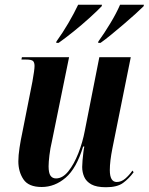

<svg xmlns="http://www.w3.org/2000/svg" viewBox="-20 -776 624 806"><path d="M425 10Q385 10 363.5 -2Q342 -14 333.5 -33.5Q325 -53 325 -75Q325 -86 326.5 -103Q328 -120 330 -136.5Q332 -153 334 -161H329Q301 -69 255.5 -30Q210 9 155 9Q100 9 78.5 -23Q57 -55 57 -99Q57 -123 62 -156Q67 -189 73 -216L116 -433Q125 -483 125 -499Q125 -513 119 -519.5Q113 -526 89 -526H70L72 -536H270L198 -183Q191 -154 187.5 -124.5Q184 -95 184 -78Q184 -50 192 -38.5Q200 -27 215 -27Q243 -27 267 -57Q291 -87 309 -133Q327 -179 336 -227L397 -536H529L452 -154Q441 -99 441 -62Q441 -12 470 -12Q489 -12 505.5 -26Q522 -40 536 -60L541 -53Q521 -26 496.5 -8Q472 10 425 10ZM393 -602Q417 -635 443 -678Q469 -721 484 -756H584L583 -750Q570 -737 548 -717Q526 -697 499.5 -674.5Q473 -652 447.5 -631Q422 -610 402 -596H392ZM217 -602Q243 -638 267 -679Q291 -720 308 -756H408L407 -750Q389 -731 356.5 -701.5Q324 -672 288.5 -643.5Q253 -615 226 -596H216Z"/></svg>

Font: Noto Serif Display ExtraCondensed
Style: Bold Italic
Weight: 700
Width: 2
Italic angle: -12°
Designer: Monotype Design Team
Foundry: Monotype Imaging Inc.
Version: Version 2.009